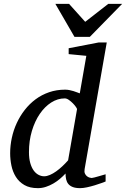

<svg xmlns="http://www.w3.org/2000/svg" viewBox="-20 -955 648 987"><path d="M415 -85.9Q412.6 -71.8 416.5 -63Q420.4 -54.2 427 -49.1Q433.6 -43.9 440.7 -42Q447.8 -40 451.2 -40Q454.6 -40 465.1 -42.7Q475.6 -45.4 487.3 -48.8Q499 -52.2 509.3 -55.2L522.9 -59.1V-22Q517.1 -19.5 501.5 -13.9Q485.8 -8.3 466.8 -2.4Q447.8 3.4 427.5 7.8Q407.2 12.2 392.1 12.2Q369.1 12.2 354.5 6.6Q339.8 1 331.5 -9Q323.2 -19 320.1 -32.7Q316.9 -46.4 316.9 -63Q303.7 -48.8 287.8 -35.4Q272 -22 253.9 -11.5Q235.8 -1 215.8 5.6Q195.8 12.2 174.8 12.2Q132.8 12.2 105.2 -3.9Q77.6 -20 61.5 -45.9Q45.4 -71.8 38.8 -103.5Q32.2 -135.3 32.2 -167Q32.2 -206.5 40.8 -246.3Q49.3 -286.1 66.2 -322.5Q83 -358.9 107.4 -390.1Q131.8 -421.4 163.1 -444.6Q194.3 -467.8 232.7 -481Q271 -494.1 314.9 -494.1Q326.2 -494.1 336.9 -491.9Q347.7 -489.7 357.4 -486.8Q367.2 -483.9 375.5 -480.5Q383.8 -477.1 390.1 -475.1L423.8 -668L333 -676.8V-707L487.8 -736.8H528.8ZM376 -394Q376.5 -396 370.4 -405Q364.3 -414.1 354.7 -423.8Q345.2 -433.6 334 -441.4Q322.8 -449.2 313 -449.2Q276.4 -449.2 243.2 -428Q210 -406.7 184.6 -369.6Q159.2 -332.5 144 -282Q128.9 -231.4 128.9 -172.9Q128.9 -140.6 135.5 -117.2Q142.1 -93.8 153.1 -78.6Q164.1 -63.5 178.2 -56.2Q192.4 -48.8 207 -48.8Q220.7 -48.8 236.6 -55.7Q252.4 -62.5 268.6 -74Q284.7 -85.4 300.5 -100.3Q316.4 -115.2 330.1 -130.9ZM441.9 -765.6H362.8L264.6 -935.1H335L418 -842.8L536.6 -935.1H607.9Z"/></svg>

Font: Charis SIL Phon
Style: Italic
Weight: 400
Italic angle: -11°
Foundry: SIL International
Version: Version 5.000